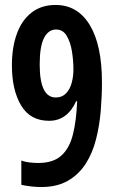

<svg xmlns="http://www.w3.org/2000/svg" viewBox="-20 -744 469 774"><path d="M146 10Q127 10 105 7.5Q83 5 66 1V-97Q81 -91 100 -89Q119 -87 134 -87Q194 -87 227 -116.5Q260 -146 274 -202Q288 -258 291 -336H287Q251 -257 178 -257Q102 -257 65 -319Q28 -381 28 -481Q28 -553 48 -608Q68 -663 107.5 -693.5Q147 -724 204 -724Q293 -724 342 -643Q391 -562 391 -412Q391 -355 386 -296Q381 -237 367 -182Q353 -127 325.5 -84Q298 -41 254 -15.5Q210 10 146 10ZM205 -351Q230 -351 246 -367.5Q262 -384 269 -410Q276 -436 276 -464Q276 -500 270 -537Q264 -574 249 -599.5Q234 -625 206 -625Q175 -625 157.5 -591Q140 -557 140 -484Q140 -351 205 -351Z"/></svg>

Font: Noto Sans Gurmukhi ExtraCondensed SemiBold
Style: Regular
Weight: 600
Width: 2
Designer: Jelle Bosma - Monotype Design Team
Foundry: Monotype Imaging Inc.
Version: Version 2.004; ttfautohint (v1.8.4.7-5d5b)